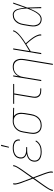

<svg xmlns="http://www.w3.org/2000/svg" viewBox="1240 -2044 999 3560"><g transform="rotate(-90 1740.0 -264.5)"><path d="M-20 215 -17 197Q-14 181 -6.5 166.5Q1 152 8.5 138Q16 124 25 110Q34 96 42.5 82.5Q51 69 60.5 55.5Q70 42 79 29L208 -154L140 -336Q134 -349 129.5 -362.5Q125 -376 120.5 -389.5Q116 -403 112 -416.5Q108 -430 105 -444Q102 -458 99 -472.5Q96 -487 99 -502L102 -520H122L119 -502Q116 -487 118.5 -473Q121 -459 124 -446Q127 -433 131.5 -419.5Q136 -406 140 -393Q144 -380 148.5 -367.5Q153 -355 158 -342L221 -173L343 -344Q352 -357 360.5 -369.5Q369 -382 377.5 -395Q386 -408 394.5 -420.5Q403 -433 411 -446.5Q419 -460 425.5 -473.5Q432 -487 435 -502L438 -520H458L455 -502Q452 -486 444.5 -471.5Q437 -457 429.5 -443Q422 -429 413 -415Q404 -401 395.5 -387.5Q387 -374 377.5 -360.5Q368 -347 359 -334L230 -151L298 31Q303 44 308 57.5Q313 71 317 84.5Q321 98 325.5 111.5Q330 125 333 139Q336 153 339 167.5Q342 182 339 197L336 215H316L319 197Q322 182 319.5 168Q317 154 314 141Q311 128 306.5 114.5Q302 101 298 88Q294 75 289 62.5Q284 50 280 37L217 -132L95 39Q86 52 77.5 64.5Q69 77 60.5 90Q52 103 43.5 115.5Q35 128 27 141.5Q19 155 12.5 168.5Q6 182 3 197L0 215Z M705 8Q680 8 656.5 5Q633 2 611 -5.5Q589 -13 570 -26Q551 -39 539 -58Q527 -77 523.5 -101Q520 -125 524 -149Q528 -173 541 -195.5Q554 -218 574 -233.5Q594 -249 618 -258Q642 -267 666 -272Q645 -278 627 -289.5Q609 -301 596.5 -318.5Q584 -336 581.5 -358Q579 -380 582 -403Q586 -423 595 -442.5Q604 -462 619.5 -477Q635 -492 654 -502Q673 -512 693.5 -518Q714 -524 734.5 -526Q755 -528 775 -528Q795 -528 815 -526Q835 -524 853.5 -518Q872 -512 888.5 -502Q905 -492 916 -477Q927 -462 931.5 -442.5Q936 -423 932 -402L931 -396H912L913 -402Q916 -419 912 -436Q908 -453 898 -466Q888 -479 874 -488Q860 -497 843.5 -501.5Q827 -506 809.5 -508Q792 -510 774 -510Q757 -510 738.5 -508Q720 -506 702.5 -501.5Q685 -497 667.5 -488Q650 -479 636 -466Q622 -453 613.5 -435.5Q605 -418 602 -400Q599 -382 601 -363.5Q603 -345 612.5 -330Q622 -315 636.5 -305Q651 -295 668 -289.5Q685 -284 703 -281.5Q721 -279 740 -279H793L790 -261H737Q717 -261 697 -259.5Q677 -258 657.5 -253Q638 -248 618.5 -239.5Q599 -231 582.5 -217.5Q566 -204 556.5 -185Q547 -166 544 -146Q540 -125 543 -104Q546 -83 557.5 -66.5Q569 -50 585.5 -39Q602 -28 621.5 -21.5Q641 -15 662 -12.5Q683 -10 705 -10Q732 -10 760 -14Q788 -18 814.5 -29.5Q841 -41 863 -60.5Q885 -80 898 -106L915 -98Q900 -70 876 -48.5Q852 -27 823.5 -14Q795 -1 764.5 3.5Q734 8 705 8ZM781 -600 813 -744H835L798 -600Z M1195 8Q1168 8 1142 1.5Q1116 -5 1095.5 -20Q1075 -35 1061.5 -57Q1048 -79 1042 -105Q1036 -131 1037.5 -158.5Q1039 -186 1043 -213L1063 -333Q1067 -358 1074.5 -382Q1082 -406 1095.5 -428.5Q1109 -451 1128.5 -470Q1148 -489 1170.5 -501.5Q1193 -514 1218 -521Q1243 -528 1267 -528H1281Q1285 -528 1289 -528Q1293 -528 1297 -527L1521 -520L1518 -502L1366 -507Q1388 -493 1402.5 -470Q1417 -447 1423 -420Q1429 -393 1428 -364.5Q1427 -336 1423 -307L1403 -187Q1399 -162 1391 -137.5Q1383 -113 1370 -90Q1357 -67 1337.5 -47.5Q1318 -28 1294.5 -15Q1271 -2 1245.5 3Q1220 8 1195 8ZM1196 -10Q1218 -10 1241.5 -15Q1265 -20 1286 -32Q1307 -44 1324.5 -62Q1342 -80 1354 -101Q1366 -122 1372.5 -144.5Q1379 -167 1383 -190L1403 -310Q1407 -333 1408 -356Q1409 -379 1406 -400.5Q1403 -422 1394 -442Q1385 -462 1370 -477Q1355 -492 1335 -500Q1315 -508 1292 -510H1266Q1244 -510 1221.5 -503.5Q1199 -497 1178 -485Q1157 -473 1140 -455.5Q1123 -438 1111 -417.5Q1099 -397 1092.5 -375Q1086 -353 1082 -330L1062 -210Q1059 -186 1057.5 -161Q1056 -136 1061 -113Q1066 -90 1077.5 -70Q1089 -50 1106.5 -36Q1124 -22 1147.5 -16Q1171 -10 1196 -10Z M1840 0Q1819 0 1799 -3.5Q1779 -7 1761.5 -16Q1744 -25 1731.5 -40Q1719 -55 1712.5 -73.5Q1706 -92 1706 -113Q1706 -134 1709 -155L1767 -502H1593L1596 -520H1964L1961 -502H1787L1729 -155Q1726 -137 1726 -118.5Q1726 -100 1731 -84Q1736 -68 1747 -54.5Q1758 -41 1772.5 -32.5Q1787 -24 1804.5 -21Q1822 -18 1840 -18H1881V0Z M2316 215 2403 -310Q2407 -334 2408.5 -358Q2410 -382 2406 -405Q2402 -428 2391 -448.5Q2380 -469 2363 -483.5Q2346 -498 2323.5 -504Q2301 -510 2276 -510Q2254 -510 2230.5 -505Q2207 -500 2186.5 -488Q2166 -476 2149 -458Q2132 -440 2120 -419.5Q2108 -399 2101 -376.5Q2094 -354 2091 -331L2036 0H2016L2102 -520H2122L2105 -420Q2117 -445 2136 -466Q2155 -487 2179 -501.5Q2203 -516 2230 -522Q2257 -528 2282 -528Q2309 -528 2334.5 -521.5Q2360 -515 2379 -499Q2398 -483 2409 -460Q2420 -437 2425 -412Q2430 -387 2428.5 -360.5Q2427 -334 2423 -307L2336 215Z M2516 0 2602 -520H2622L2572 -219Q2592 -231 2613 -243.5Q2634 -256 2654.5 -268.5Q2675 -281 2696 -294Q2717 -307 2737 -320Q2757 -333 2776.5 -347Q2796 -361 2816 -375.5Q2836 -390 2854.5 -405.5Q2873 -421 2889.5 -439Q2906 -457 2920 -477.5Q2934 -498 2938 -520H2958Q2954 -500 2943 -481.5Q2932 -463 2918.5 -446.5Q2905 -430 2889 -415.5Q2873 -401 2856 -387Q2839 -373 2822 -360Q2805 -347 2787.5 -334.5Q2770 -322 2752 -310.5Q2734 -299 2716 -287Q2730 -272 2743.5 -256Q2757 -240 2770.5 -224Q2784 -208 2797 -191.5Q2810 -175 2822 -157.5Q2834 -140 2844.5 -122Q2855 -104 2863.5 -84.5Q2872 -65 2878 -44Q2884 -23 2880 0H2860Q2863 -22 2858 -42.5Q2853 -63 2844.5 -82Q2836 -101 2825.5 -118.5Q2815 -136 2803.5 -152.5Q2792 -169 2779.5 -185Q2767 -201 2754 -216.5Q2741 -232 2727.5 -247Q2714 -262 2701 -277Q2667 -256 2634 -235.5Q2601 -215 2568 -195L2536 0Z M3167 8Q3141 8 3116.5 0.5Q3092 -7 3074 -23.5Q3056 -40 3046 -62.5Q3036 -85 3032 -110Q3028 -135 3029.5 -161Q3031 -187 3035 -213L3055 -333Q3059 -357 3066 -381Q3073 -405 3085 -427.5Q3097 -450 3114.5 -469.5Q3132 -489 3154 -503Q3176 -517 3200.5 -522.5Q3225 -528 3249 -528Q3274 -528 3295 -516Q3316 -504 3329.5 -485Q3343 -466 3350 -443.5Q3357 -421 3362 -397Q3367 -373 3370.5 -349Q3374 -325 3376 -301Q3395 -355 3414 -410Q3433 -465 3452 -520H3472Q3448 -455 3425.5 -390Q3403 -325 3379 -260Q3382 -195 3383.5 -130Q3385 -65 3388 0H3368Q3367 -55 3366 -110.5Q3365 -166 3363 -222Q3353 -197 3342.5 -173Q3332 -149 3320 -125.5Q3308 -102 3293.5 -79Q3279 -56 3260.5 -36.5Q3242 -17 3217 -4.5Q3192 8 3167 8ZM3167 -10Q3187 -10 3206.5 -19Q3226 -28 3242 -42.5Q3258 -57 3270.5 -74.5Q3283 -92 3294 -110.5Q3305 -129 3314 -148Q3323 -167 3331.5 -186Q3340 -205 3347.5 -224.5Q3355 -244 3362 -263Q3361 -289 3359 -314Q3357 -339 3353 -364Q3349 -389 3343 -413Q3337 -437 3326 -458.5Q3315 -480 3295 -495Q3275 -510 3249 -510Q3227 -510 3204.5 -504.5Q3182 -499 3162.5 -486Q3143 -473 3127.5 -455Q3112 -437 3101 -416.5Q3090 -396 3084 -374Q3078 -352 3074 -330L3054 -210Q3051 -187 3049 -163.5Q3047 -140 3050.5 -118Q3054 -96 3062.5 -75.5Q3071 -55 3086 -39.5Q3101 -24 3122.5 -17Q3144 -10 3167 -10Z"/></g></svg>

Font: Iosevka Curly Thin
Style: Italic
Weight: 100
Italic angle: -9°
Monospace: yes
Designer: Belleve Invis
Foundry: Belleve Invis
Version: Version 22.1.2; ttfautohint (v1.8.4)